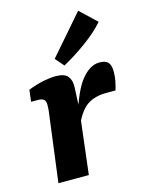

<svg xmlns="http://www.w3.org/2000/svg" viewBox="-104 -730 594 793"><g transform="rotate(-15 193.0 -333.5)"><path d="M46 0 81 -271Q83 -282 84.5 -297.5Q86 -313 86 -325Q86 -341 78 -347.5Q70 -354 54 -354H24L30 -404Q66 -418 96 -424Q126 -430 149 -430Q187 -430 201 -412Q215 -394 213 -364L209 -277L176 0ZM195 -247Q227 -353 263 -395.5Q299 -438 338 -438Q364 -438 375 -426Q386 -414 386 -386Q386 -364 382 -345Q378 -326 373 -309H333Q288 -309 256 -290Q224 -271 197 -214ZM164 -500 309 -667 379 -601Q348 -565 299 -529Q250 -493 196 -463Z"/></g></svg>

Font: Rasa
Style: Italic
Weight: 400
Italic angle: -7.10001°
Designer: Anna Giedrys (Yrsa+Rasa design), David Brezina (Yrsa art-direction, Rasa art-direction, design)
Foundry: Rosetta Type Foundry
Version: Version 2.004